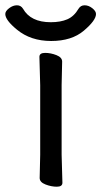

<svg xmlns="http://www.w3.org/2000/svg" viewBox="-61 -690 383 726"><path d="M3 -578Q-41 -614 -41 -637Q-41 -648 -26.5 -659Q-12 -670 3 -670Q18 -670 26 -657Q55 -606 131 -606Q168 -606 193.5 -617Q219 -628 236 -657Q244 -670 259 -670Q274 -670 288 -659Q302 -648 302 -637Q302 -613 256 -574Q210 -535 132.5 -535Q55 -535 3 -578ZM175 1Q175 16 154 16Q133 16 111 7.5Q89 -1 89 -17L91 -105V-368L88 -475Q88 -490 109.5 -490Q131 -490 152.5 -481.5Q174 -473 174 -457L172 -368V-105Z"/></svg>

Font: LXGW WenKai TC
Style: Bold
Weight: 700
Designer: LXGW / Fontworks Inc.
Foundry: LXGW / Fontworks Inc.
Version: Version 1.330;April 28, 2024